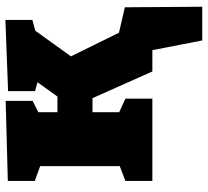

<svg xmlns="http://www.w3.org/2000/svg" viewBox="-49 -536 770 712"><g transform="rotate(-90 336.0 -180.0)"><path d="M21 0V-100L76 -121V-416L21 -436V-536L318 -544V-444L276 -423V-352H334L387 -426L354 -435V-535L618 -545V-445L578 -434L483 -302L574 -117L626 -100V0H427L328 -222H276V-123L326 -100V0ZM445 -153 665 -102 667 185H542L506 0H465Z"/></g></svg>

Font: Bitter Black
Style: Regular
Weight: 900
Designer: Sol Matas, and Bitter project Authors
Foundry: Sol Matas
Version: Version 2.001